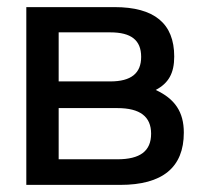

<svg xmlns="http://www.w3.org/2000/svg" viewBox="-20 -520 576 540"><path d="M54 0H318C437 0 497 -49 497 -147C497 -205 472 -242 418 -267C454 -286 470 -314 470 -361C470 -454 414 -500 302 -500H54ZM145 -72V-216H310C374 -216 405 -192 405 -144C405 -95 374 -72 310 -72ZM145 -291V-429H290C349 -429 377 -407 377 -360C377 -314 349 -291 290 -291Z"/></svg>

Font: LT Wave Alt
Style: Regular
Weight: 400
Designer: Daniel Lyons
Version: Version 2.5 (Glyphs App)